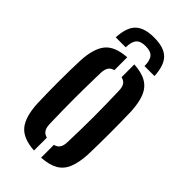

<svg xmlns="http://www.w3.org/2000/svg" viewBox="-239 -825 897 897"><g transform="rotate(45 209.0 -377.0)"><path d="M209 -762.5Q274 -762.5 303.8 -733.2Q333.5 -704 337 -636H271Q271 -673.5 256.8 -689.8Q242.5 -706 209 -706Q176 -706 161.8 -689.8Q147.5 -673.5 147 -636H81Q84.5 -704 114.2 -733.2Q144 -762.5 209 -762.5ZM41 -157Q40 -185.5 39.2 -222.5Q38.5 -259.5 38.5 -299Q38.5 -338.5 39.2 -376Q40 -413.5 41 -443.5Q45.5 -526 77 -564.5Q108.5 -603 185 -608V-523Q166.5 -518.5 158.2 -505.5Q150 -492.5 149 -469.5Q148 -425.5 147.2 -383.5Q146.5 -341.5 146.5 -300Q146.5 -258.5 147.2 -216.5Q148 -174.5 149 -131Q150 -107.5 158.5 -94.5Q167 -81.5 185 -77V8Q109 3 77.2 -35.5Q45.5 -74 41 -157ZM232 8V-76.5Q250.5 -81 259 -94.2Q267.5 -107.5 268 -131Q269.5 -175 270.2 -217Q271 -259 271 -300.5Q271 -342 270.2 -383.8Q269.5 -425.5 268 -469.5Q267.5 -493.5 259.2 -506.2Q251 -519 232 -523.5V-608Q283.5 -605 314.2 -586.8Q345 -568.5 359.2 -533.5Q373.5 -498.5 376.5 -443.5Q377.5 -414.5 378 -377.8Q378.5 -341 378.5 -301.2Q378.5 -261.5 378 -224.2Q377.5 -187 376.5 -157Q373.5 -102 359.2 -66.5Q345 -31 314.2 -13Q283.5 5 232 8Z"/></g></svg>

Font: Big Shoulders Stencil Display Thin
Style: Bold
Weight: 700
Version: Version 2.001